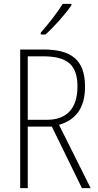

<svg xmlns="http://www.w3.org/2000/svg" viewBox="-20 -969 507 989"><path d="M348 -942V-949H303C273 -901 233 -850 190 -801V-791H214C257 -829 316 -895 348 -942ZM203 -714H84V0H123V-317H247L402 0H447L284 -326C371 -351 418 -414 418 -522C418 -665 343 -714 203 -714ZM200 -679C326 -679 379 -636 379 -523C379 -405 318 -352 223 -352H123V-679Z"/></svg>

Font: Noto Sans Ethiopic Condensed ExtraLight
Style: Regular
Weight: 200
Width: 3
Designer: Monotype Design Team
Foundry: Monotype Imaging Inc.
Version: Version 2.102